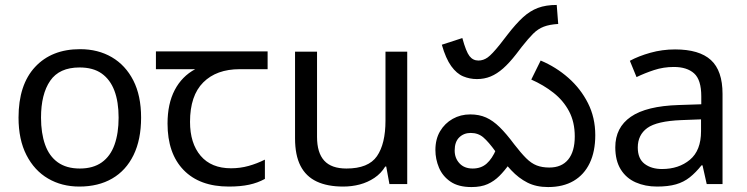

<svg xmlns="http://www.w3.org/2000/svg" viewBox="-20 -745 3025 777"><path d="M551 -269Q551 -180 520.5 -117.5Q490 -55 434 -22.5Q378 10 301 10Q230 10 174.5 -22.5Q119 -55 87 -117.5Q55 -180 55 -269Q55 -402 122 -474Q189 -546 304 -546Q377 -546 432.5 -513.5Q488 -481 519.5 -419.5Q551 -358 551 -269ZM146 -269Q146 -206 162.5 -159.5Q179 -113 214 -88Q249 -63 303 -63Q357 -63 392 -88Q427 -113 443.5 -159.5Q460 -206 460 -269Q460 -333 443 -378Q426 -423 391.5 -447.5Q357 -472 302 -472Q220 -472 183 -418Q146 -364 146 -269Z M906 10Q788 10 723 -57Q658 -124 658 -245Q658 -325 687 -380.5Q716 -436 770 -465H611V-537H1063V-465H950Q856 -465 802.5 -411.5Q749 -358 749 -252Q749 -165 792 -114.5Q835 -64 915 -64Q952 -64 986 -73.5Q1020 -83 1052 -99V-21Q1023 -5 988 2.5Q953 10 906 10Z M1628 -536V0H1556L1543 -71H1539Q1522 -43 1495 -25Q1468 -7 1436 1.5Q1404 10 1369 10Q1305 10 1261.5 -10.5Q1218 -31 1196 -74Q1174 -117 1174 -185V-536H1263V-191Q1263 -127 1292 -95Q1321 -63 1382 -63Q1471 -63 1505.5 -113Q1540 -163 1540 -257V-536Z M1910 -425Q1881 -425 1854.5 -436Q1828 -447 1806 -477.5Q1784 -508 1768 -564L1851 -591Q1866 -536 1880 -518Q1894 -500 1916 -500Q1936 -500 1953.5 -512.5Q1971 -525 2003 -565L2034 -605Q2068 -649 2096.5 -675Q2125 -701 2157 -713Q2189 -725 2233 -725L2239 -648Q2204 -646 2180.5 -637Q2157 -628 2137.5 -608.5Q2118 -589 2092 -556L2069 -526Q2041 -490 2016 -468Q1991 -446 1965.5 -435.5Q1940 -425 1910 -425ZM2198 12Q2150 12 2114.5 -6Q2079 -24 2049 -56Q2019 -88 1986 -131Q1957 -171 1936 -189Q1915 -207 1885 -207Q1857 -207 1838.5 -189Q1820 -171 1820 -136Q1820 -105 1839.5 -84Q1859 -63 1893 -63Q1927 -63 1949.5 -83Q1972 -103 1988 -141L2041 -81Q2022 -54 2001 -33Q1980 -12 1953.5 0Q1927 12 1888 12Q1835 12 1803 -10Q1771 -32 1756.5 -66.5Q1742 -101 1742 -138Q1742 -182 1761 -214Q1780 -246 1812 -264Q1844 -282 1883 -282Q1919 -282 1947 -269.5Q1975 -257 2002 -230.5Q2029 -204 2061 -161Q2088 -126 2109 -105Q2130 -84 2152 -75.5Q2174 -67 2203 -67Q2253 -67 2279.5 -99.5Q2306 -132 2306 -193Q2306 -251 2283 -294.5Q2260 -338 2220 -369.5Q2180 -401 2130 -423L2168 -500Q2230 -474 2280 -430Q2330 -386 2359.5 -327.5Q2389 -269 2389 -198Q2389 -132 2366.5 -85Q2344 -38 2301.5 -13Q2259 12 2198 12Z M2712 -545Q2810 -545 2857 -502Q2904 -459 2904 -365V0H2840L2823 -76H2819Q2796 -47 2771.5 -27.5Q2747 -8 2715.5 1Q2684 10 2639 10Q2591 10 2552.5 -7Q2514 -24 2492 -59.5Q2470 -95 2470 -149Q2470 -229 2533 -272.5Q2596 -316 2727 -320L2818 -323V-355Q2818 -422 2789 -448Q2760 -474 2707 -474Q2665 -474 2627 -461.5Q2589 -449 2556 -433L2529 -499Q2564 -518 2612 -531.5Q2660 -545 2712 -545ZM2738 -259Q2638 -255 2599.5 -227Q2561 -199 2561 -148Q2561 -103 2588.5 -82Q2616 -61 2659 -61Q2727 -61 2772 -98.5Q2817 -136 2817 -214V-262Z"/></svg>

Font: telugu15
Style: Book
Weight: 400
Designer: Jelle Bosma - Monotype Design Team
Foundry: Monotype Imaging Inc.
Version: Version 2.003